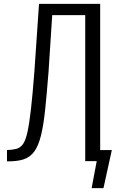

<svg xmlns="http://www.w3.org/2000/svg" viewBox="-20 -830 615 989"><path d="M16 1V-57Q45 -58 65 -63.5Q85 -69 98.5 -88Q112 -107 121.5 -150Q131 -193 139.5 -268Q148 -343 157 -460L181 -810H496V0H419V-752H249L230 -460Q221 -345 212.5 -264.5Q204 -184 191 -131.5Q178 -79 156.5 -49.5Q135 -20 101 -9Q67 2 16 1ZM452 139 489 -57H556L513 139Z"/></svg>

Font: Oswald Light
Style: Regular
Weight: 300
Designer: Vernon Adams
Foundry: Vernon Adams
Version: Version 4.103;gftools[0.9.33.dev8+g029e19f]